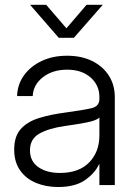

<svg xmlns="http://www.w3.org/2000/svg" viewBox="-20 -751 548 779"><path d="M215.3 7.8Q166.5 7.8 126 -9Q85.4 -25.9 61.5 -59.8Q37.6 -93.8 37.6 -144Q37.6 -197.8 64.2 -227.5Q90.8 -257.3 137.9 -272Q185.1 -286.6 245.6 -294.4Q317.4 -304.2 350.3 -311.8Q383.3 -319.3 383.3 -349.6V-357.4Q383.3 -405.3 347.4 -436.8Q311.5 -468.3 252.4 -468.3Q192.9 -468.3 153.8 -437.5Q114.7 -406.7 112.8 -361.3H49.3Q50.8 -408.2 77.1 -445.1Q103.5 -481.9 148.7 -503.4Q193.8 -524.9 252.4 -524.9Q310.1 -524.9 353.5 -503.7Q397 -482.4 421.4 -444.6Q445.8 -406.7 445.8 -357.4V0H383.3V-84.5H381.8Q365.2 -48.3 325 -20.3Q284.7 7.8 215.3 7.8ZM223.1 -49.3Q300.3 -49.3 341.8 -92Q383.3 -134.8 383.3 -201.7V-273.9Q370.1 -261.7 331.8 -254.2Q293.5 -246.6 242.7 -239.7Q178.2 -230.5 139.9 -209Q101.6 -187.5 101.6 -141.1Q101.6 -96.7 135.5 -73Q169.4 -49.3 223.1 -49.3ZM167.5 -731.4 249.5 -636.2 331.1 -731.4H396.5V-731L279.8 -597.7H218.3L102.5 -731V-731.4Z"/></svg>

Font: Inter Display Light
Style: Regular
Weight: 300
Designer: Rasmus Andersson
Foundry: rsms
Version: Version 4.000;git-a52131595